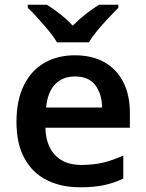

<svg xmlns="http://www.w3.org/2000/svg" viewBox="-20 -786 619 816"><path d="M298 -551Q371 -551 423 -522Q475 -493 503.5 -438Q532 -383 532 -306V-243H173Q175 -167 215 -126Q255 -85 325 -85Q377 -85 418.5 -95Q460 -105 504 -125V-27Q464 -8 421.5 1Q379 10 320 10Q240 10 179 -20.5Q118 -51 84 -113Q50 -175 50 -267Q50 -359 81 -422.5Q112 -486 168 -518.5Q224 -551 298 -551ZM298 -461Q246 -461 214 -427.5Q182 -394 176 -329H414Q413 -387 385 -424Q357 -461 298 -461ZM222 -606Q209 -629 186.5 -656Q164 -683 140.5 -709Q117 -735 98 -753V-766H179Q205 -750 234.5 -727Q264 -704 289 -677Q316 -704 345.5 -727Q375 -750 401 -766H483V-753Q465 -735 440.5 -709Q416 -683 393.5 -656Q371 -629 358 -606Z"/></svg>

Font: Noto Sans Sundanese SemiBold
Style: Regular
Weight: 600
Version: Version 2.003